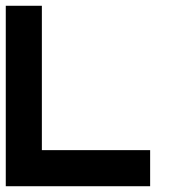

<svg xmlns="http://www.w3.org/2000/svg" viewBox="-20 -645 665 665"><path d="M125 -625V-125H500V0H0V-625Z"/></svg>

Font: CraftyPE
Style: Regular
Weight: 400
Designer: Erek Butcher
Foundry: Haunted Coop
Version: Version 0.018;April 4, 2024;FontCreator 15.0.0.2962 64-bit